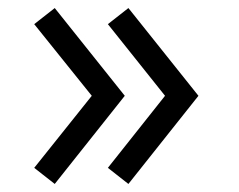

<svg xmlns="http://www.w3.org/2000/svg" viewBox="-20 -509 593 477"><path d="M116 -52 65 -92 208 -271 65 -449 116 -489 290 -271ZM299 -52 248 -92 390 -271 248 -449 299 -489 473 -271Z"/></svg>

Font: Manrope Medium
Style: Medium
Weight: 500
Designer: Mikhail Sharanda
Foundry: Mikhail Sharanda
Version: Version 4.000;hotconv 1.0.109;makeotfexe 2.5.65596